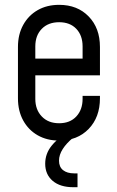

<svg xmlns="http://www.w3.org/2000/svg" viewBox="-20 -575 489 802"><path d="M227 12.2Q176.1 12.2 137.4 -9.9Q98.8 -32 76.9 -71.8Q55 -111.6 55 -164.5V-378.8Q55 -431.2 76.9 -470.9Q98.8 -510.6 137.4 -532.7Q176.1 -554.8 227 -554.8Q303.4 -554.8 350.4 -506.2Q397.5 -457.8 397.5 -378.8V-260.2H113V-330.2H325V-381.2Q325 -427 298.7 -454.6Q272.4 -482.2 227 -482.2Q181.6 -482.2 154.6 -454.6Q127.5 -427 127.5 -381.2V-162Q127.5 -116.7 154.6 -88.5Q181.6 -60.2 227 -60.2Q272.4 -60.2 298.7 -88.5Q325 -116.7 325 -162V-174.5H397.5V-164.5Q397.5 -85.3 350.4 -36.5Q303.4 12.2 227 12.2ZM286.5 207Q231.2 207 200 180.4Q168.8 153.8 168.8 108.8Q168.8 66.9 195.8 33.5Q222.8 0.1 272.2 -28.5H285.8V0Q257.5 23.2 242 47.6Q226.5 71.9 226.5 96.2Q226.5 122.1 243.4 135.7Q260.4 149.2 289.8 149.2H303.8V207Z"/></svg>

Font: Mohave Light
Style: Regular
Weight: 300
Designer: Gumpita Rahayu
Foundry: Tokotype
Version: Version 2.003